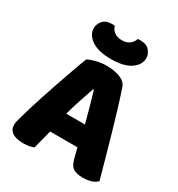

<svg xmlns="http://www.w3.org/2000/svg" viewBox="-198 -966 1022 1103"><g transform="rotate(30 313.5 -414.5)"><path d="M316 -661Q232 -661 187 -691.5Q142 -722 142 -767Q142 -793 161.5 -816Q181 -839 222 -839Q227 -839 231 -839Q235 -839 240 -838Q245 -816 265 -801Q285 -786 316 -786Q347 -786 366.5 -801Q386 -816 392 -838Q397 -839 401 -839Q405 -839 410 -839Q451 -839 470.5 -816Q490 -793 490 -767Q490 -722 445 -691.5Q400 -661 316 -661ZM194 -588Q211 -598 245.5 -607Q280 -616 315 -616Q365 -616 403.5 -601.5Q442 -587 453 -556Q471 -504 492 -435Q513 -366 534 -292.5Q555 -219 575 -147.5Q595 -76 610 -21Q598 -7 574 1.5Q550 10 517 10Q493 10 476.5 6Q460 2 449.5 -6Q439 -14 432.5 -27Q426 -40 421 -57L403 -126H222Q214 -96 206 -64Q198 -32 190 -2Q176 3 160.5 6.5Q145 10 123 10Q72 10 47.5 -7.5Q23 -25 23 -56Q23 -70 27 -84Q31 -98 36 -117Q43 -144 55.5 -184Q68 -224 83 -270.5Q98 -317 115 -366Q132 -415 147 -458.5Q162 -502 174.5 -536Q187 -570 194 -588ZM314 -459Q300 -417 282.5 -365.5Q265 -314 251 -261H375Q361 -315 346.5 -366.5Q332 -418 320 -459Z"/></g></svg>

Font: Baloo Da
Style: Regular
Weight: 400
Designer: Noopur Datye and Ek Type
Foundry: Ek Type
Version: Version 1.443;PS 1.000;hotconv 16.6.51;makeotf.lib2.5.65220;